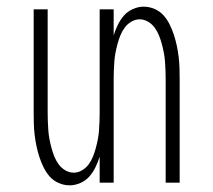

<svg xmlns="http://www.w3.org/2000/svg" viewBox="-20 -548 640 576"><path d="M189 8Q172 8 156 1Q140 -6 129 -18.5Q118 -31 110.5 -46.5Q103 -62 98 -77.5Q93 -93 89.5 -109.5Q86 -126 84 -143Q82 -160 81.5 -176.5Q81 -193 81 -210V-520H123V-210Q123 -197 123.5 -183.5Q124 -170 125 -156.5Q126 -143 128.5 -130Q131 -117 134.5 -104Q138 -91 143 -78.5Q148 -66 156 -55Q164 -44 176 -37Q188 -30 201 -30Q214 -30 226 -37Q238 -44 246 -55Q254 -66 259 -78.5Q264 -91 267.5 -104Q271 -117 273.5 -130Q276 -143 277 -156.5Q278 -170 278.5 -183.5Q279 -197 279 -210V-520H321V-442Q326 -458 333.5 -473.5Q341 -489 352 -501.5Q363 -514 379 -521Q395 -528 411 -528Q428 -528 444 -521Q460 -514 471 -501.5Q482 -489 489.5 -473.5Q497 -458 502 -442.5Q507 -427 510.5 -410.5Q514 -394 516 -377Q518 -360 518.5 -343.5Q519 -327 519 -310V0H477V-310Q477 -323 476.5 -336.5Q476 -350 475 -363.5Q474 -377 471.5 -390Q469 -403 465.5 -416Q462 -429 457 -441.5Q452 -454 444 -465Q436 -476 424 -483Q412 -490 399 -490Q386 -490 374 -483Q362 -476 354 -465Q346 -454 341 -441.5Q336 -429 332.5 -416Q329 -403 326.5 -390Q324 -377 323 -363.5Q322 -350 321.5 -336.5Q321 -323 321 -310V0H279V-78Q274 -62 266.5 -46.5Q259 -31 248 -18.5Q237 -6 221 1Q205 8 189 8Z"/></svg>

Font: Iosevka Extralight Extended
Style: Regular
Weight: 200
Width: 7
Monospace: yes
Designer: Belleve Invis
Foundry: Belleve Invis
Version: Version 32.5.0; ttfautohint (v1.8.4)